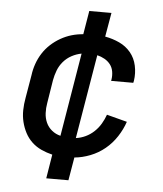

<svg xmlns="http://www.w3.org/2000/svg" viewBox="-53 -674 705 828"><g transform="rotate(5 300.0 -260.5)"><path d="M178 107 195 3Q170 -3 147 -13.5Q124 -24 106 -41Q88 -58 76.5 -80Q65 -102 59 -126.5Q53 -151 53.5 -177.5Q54 -204 59 -231L76 -331Q79 -355 87.5 -379.5Q96 -404 110 -426Q124 -448 143.5 -466Q163 -484 186 -497Q209 -510 233 -517Q257 -524 283 -526L300 -628H396L378 -524Q411 -518 440 -504.5Q469 -491 489 -467Q509 -443 516 -410.5Q523 -378 518 -345L516 -336H420L421 -341Q424 -359 421 -376.5Q418 -394 408 -407Q398 -420 383 -428.5Q368 -437 351 -441L290 -77Q312 -80 332 -89.5Q352 -99 368.5 -114.5Q385 -130 396.5 -149.5Q408 -169 415 -189L503 -166Q492 -133 471.5 -101.5Q451 -70 422.5 -46.5Q394 -23 359.5 -9.5Q325 4 291 7L274 107ZM223 -81 283 -442Q261 -438 240.5 -427Q220 -416 205 -398.5Q190 -381 182 -360Q174 -339 170 -317L154 -217Q150 -195 151 -173Q152 -151 160.5 -132Q169 -113 185.5 -99.5Q202 -86 223 -81Z"/></g></svg>

Font: Iosevka Aile Medium
Style: Italic
Weight: 500
Italic angle: -9°
Designer: Belleve Invis
Foundry: Belleve Invis
Version: Version 31.1.0; ttfautohint (v1.8.4)